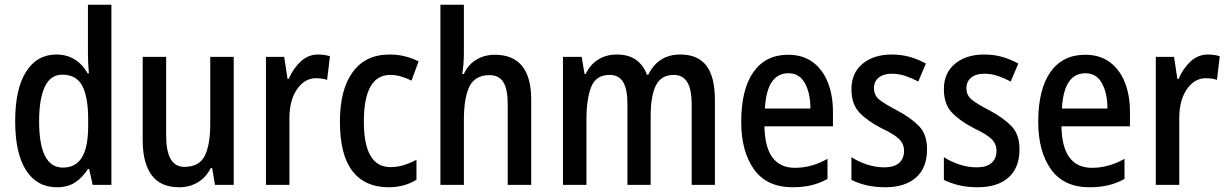

<svg xmlns="http://www.w3.org/2000/svg" viewBox="-20 -780 5177 810"><path d="M220 10Q136 10 90 -61.5Q44 -133 44 -269Q44 -405 90 -477.5Q136 -550 218 -550Q262 -550 295.5 -529Q329 -508 350 -470H355Q353 -492 352 -514Q351 -536 351 -553V-760H450V0H371L356 -67H351Q328 -31 297 -10.5Q266 10 220 10ZM245 -73Q300 -73 326 -116.5Q352 -160 352 -249V-275Q352 -371 327 -418Q302 -465 243 -465Q193 -465 169 -414Q145 -363 145 -269Q145 -73 245 -73Z M966 -540V0H887L875 -71H869Q849 -31 814 -10.5Q779 10 736 10Q657 10 619.5 -41.5Q582 -93 582 -188V-540H681V-207Q681 -76 758 -76Q820 -76 843.5 -122Q867 -168 867 -259V-540Z M1322 -550Q1348 -550 1372 -543L1360 -443Q1340 -450 1313 -450Q1265 -450 1233 -403.5Q1201 -357 1201 -281V0H1102V-540H1179L1193 -447H1198Q1217 -491 1248.5 -520.5Q1280 -550 1322 -550Z M1619 10Q1520 10 1467 -58Q1414 -126 1414 -267Q1414 -402 1468 -476Q1522 -550 1623 -550Q1659 -550 1690 -542Q1721 -534 1746 -521L1716 -440Q1694 -451 1671.5 -457.5Q1649 -464 1627 -464Q1515 -464 1515 -267Q1515 -75 1627 -75Q1656 -75 1683.5 -83.5Q1711 -92 1737 -106V-22Q1687 10 1619 10Z M1937 -558Q1937 -508 1930 -468H1937Q1955 -508 1990 -528.5Q2025 -549 2067 -549Q2221 -549 2221 -360V0H2122V-339Q2122 -404 2103.5 -433.5Q2085 -463 2045 -463Q1985 -463 1961 -416Q1937 -369 1937 -273V0H1838V-760H1937Z M2850 -550Q2924 -550 2960 -503Q2996 -456 2996 -357V0H2898V-338Q2898 -404 2879 -434Q2860 -464 2823 -464Q2769 -464 2747 -419.5Q2725 -375 2725 -290V0H2627V-340Q2627 -405 2608.5 -434.5Q2590 -464 2552 -464Q2494 -464 2474 -413Q2454 -362 2454 -274V0H2355V-540H2434L2446 -468H2451Q2470 -508 2504 -529Q2538 -550 2582 -550Q2633 -550 2664.5 -526.5Q2696 -503 2709 -465H2715Q2757 -550 2850 -550Z M3305 -549Q3366 -549 3408 -518.5Q3450 -488 3472 -433.5Q3494 -379 3494 -308V-247H3205Q3208 -72 3334 -72Q3404 -72 3471 -110V-25Q3438 -7 3402.5 1.5Q3367 10 3324 10Q3215 10 3161 -65.5Q3107 -141 3107 -266Q3107 -403 3158.5 -476Q3210 -549 3305 -549ZM3306 -471Q3215 -471 3207 -322H3399Q3399 -386 3376 -428.5Q3353 -471 3306 -471Z M3891 -150Q3891 -72 3844.5 -31Q3798 10 3714 10Q3671 10 3635.5 1.5Q3600 -7 3572 -21V-117Q3599 -99 3636 -86.5Q3673 -74 3710 -74Q3752 -74 3773 -92.5Q3794 -111 3794 -144Q3794 -172 3774 -192.5Q3754 -213 3697 -240Q3639 -270 3605.5 -305.5Q3572 -341 3572 -404Q3572 -472 3619 -511Q3666 -550 3742 -550Q3783 -550 3818 -540Q3853 -530 3886 -512L3854 -436Q3828 -450 3800 -459.5Q3772 -469 3743 -469Q3707 -469 3687 -452.5Q3667 -436 3667 -408Q3667 -379 3688 -361Q3709 -343 3765 -314Q3823 -283 3857 -248Q3891 -213 3891 -150Z M4281 -150Q4281 -72 4234.5 -31Q4188 10 4104 10Q4061 10 4025.5 1.5Q3990 -7 3962 -21V-117Q3989 -99 4026 -86.5Q4063 -74 4100 -74Q4142 -74 4163 -92.5Q4184 -111 4184 -144Q4184 -172 4164 -192.5Q4144 -213 4087 -240Q4029 -270 3995.5 -305.5Q3962 -341 3962 -404Q3962 -472 4009 -511Q4056 -550 4132 -550Q4173 -550 4208 -540Q4243 -530 4276 -512L4244 -436Q4218 -450 4190 -459.5Q4162 -469 4133 -469Q4097 -469 4077 -452.5Q4057 -436 4057 -408Q4057 -379 4078 -361Q4099 -343 4155 -314Q4213 -283 4247 -248Q4281 -213 4281 -150Z M4558 -549Q4619 -549 4661 -518.5Q4703 -488 4725 -433.5Q4747 -379 4747 -308V-247H4458Q4461 -72 4587 -72Q4657 -72 4724 -110V-25Q4691 -7 4655.5 1.5Q4620 10 4577 10Q4468 10 4414 -65.5Q4360 -141 4360 -266Q4360 -403 4411.5 -476Q4463 -549 4558 -549ZM4559 -471Q4468 -471 4460 -322H4652Q4652 -386 4629 -428.5Q4606 -471 4559 -471Z M5076 -550Q5102 -550 5126 -543L5114 -443Q5094 -450 5067 -450Q5019 -450 4987 -403.5Q4955 -357 4955 -281V0H4856V-540H4933L4947 -447H4952Q4971 -491 5002.5 -520.5Q5034 -550 5076 -550Z"/></svg>

Font: Noto Sans Khmer Condensed Medium
Style: Regular
Weight: 500
Width: 3
Designer: Danh Hong and the Monotype Design Team
Foundry: Monotype Imaging Inc.
Version: Version 2.004; ttfautohint (v1.8.4.7-5d5b)